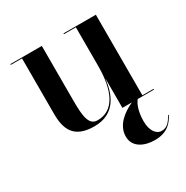

<svg xmlns="http://www.w3.org/2000/svg" viewBox="-156 -592 912 940"><g transform="rotate(-30 300.0 -122.0)"><path d="M205 -460H27V-455.5H90.5V-141C90.5 -54 117.5 10 232 10C349.5 10 385 -80.5 395 -166.5V0H448.5C392.5 25.5 339 68 339 130.5C339 190.5 396 216.5 454.5 216.5C533 216.5 559.5 171.5 574.5 143.5L571.5 141.5C554.5 171 538.5 194 506.5 194C475 194 452 161 452 109.5C452 60 464 21.5 481.5 0H573.5V-4.5H510.5V-460H327.5V-455.5H395V-237C395 -147.5 377 -8 260 -8C211 -8 205 -64 205 -148Z"/></g></svg>

Font: Bodoni* 36pt Medium
Style: Regular
Weight: 500
Version: Version 2.3